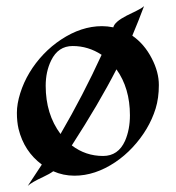

<svg xmlns="http://www.w3.org/2000/svg" viewBox="-20 -570 578 632"><path d="M454.1 -549.8Q436.5 -502.4 415.5 -452.6Q455.1 -425.3 479.5 -377.9Q502.9 -333 502.9 -290Q502.9 -247.1 492.2 -212.4Q481.4 -177.7 462.2 -145.5Q442.9 -113.3 416.7 -85.2Q390.6 -57.1 359.4 -36.1Q293 8.3 225.1 8.3Q188 8.3 155.3 -6.3Q143.6 2.4 122.6 12.2Q83.5 30.3 71.3 42Q110.8 -17.6 117.7 -28.3Q59.1 -71.8 41 -146Q35.6 -169.4 35.6 -198.7Q35.6 -228 46.6 -263.2Q57.6 -298.3 76.9 -330.6Q96.2 -362.8 122.8 -390.9Q149.4 -418.9 180.7 -439.5Q247.6 -483.9 315.9 -483.9Q333.5 -483.9 353 -480Q356.9 -498 397 -518.6Q413.1 -526.9 429.2 -534.4Q445.3 -542 454.1 -549.8ZM216.3 -91.3Q261.7 -56.6 319.3 -56.6Q369.1 -56.6 391.6 -106.4Q407.7 -143.6 407.7 -190.4Q407.7 -279.8 363.3 -341.8Q305.7 -229.5 216.3 -91.3ZM179.2 -128.9Q253.4 -256.3 314.5 -389.6Q270.5 -418.5 219.2 -418.5Q171.4 -418.5 148.4 -371.1Q130.4 -334.5 130.4 -287.6Q130.4 -194.3 179.2 -128.9Z"/></svg>

Font: Fondamento
Style: Regular
Weight: 400
Version: Version 1.000